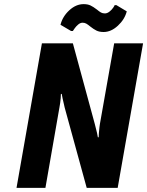

<svg xmlns="http://www.w3.org/2000/svg" viewBox="-20 -910 713 930"><path d="M183 -700H333L439 -310L450 -266Q452 -259 454 -245H458Q458 -259 459 -266Q462 -299 464 -310L533 -700H673L550 0H400L293 -390Q294 -386 283 -434Q281 -441 279 -455H275Q275 -441 274 -434Q272 -411 268 -390L200 0H60ZM594 -855Q584 -816 551 -785.5Q518 -755 482 -755Q461 -755 447 -762Q433 -769 418 -781Q406 -791 398 -795.5Q390 -800 380 -800Q369 -800 358.5 -791Q348 -782 341.5 -772.5Q335 -763 333 -760H324L273 -790Q283 -830 315.5 -860Q348 -890 385 -890Q405 -890 418.5 -883.5Q432 -877 449 -864Q461 -854 469 -849.5Q477 -845 488 -845Q499 -845 510 -853.5Q521 -862 528.5 -873Q536 -884 535 -885H544Z"/></svg>

Font: Scada
Style: Bold Italic
Weight: 700
Italic angle: -10°
Version: Version 4.000